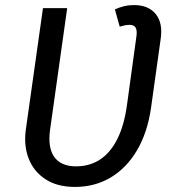

<svg xmlns="http://www.w3.org/2000/svg" viewBox="-20 -721 681 753"><path d="M505.8 -701.1Q562.1 -701.1 590.7 -666Q619.3 -630.9 610.2 -568.5L572.3 -297.9Q558.3 -200.9 517.3 -131.4Q476.2 -61.9 414.1 -24.9Q352 12.1 273.8 12.1Q204.7 12.1 158.6 -17.9Q112.5 -47.9 92.5 -99Q72.5 -150 81.5 -214L148.5 -689.1H243.5L176.5 -213Q166.6 -142.3 192.9 -105.4Q219.3 -68.6 278 -68.6Q331.8 -68.6 372.6 -95.5Q413.4 -122.3 440.3 -176.1Q467.3 -229.9 478.2 -310.7L515.2 -579.6Q518.2 -602.5 511.7 -613Q505.2 -623.5 488.3 -623.5Q478.3 -623.5 468.9 -621.5Q459.4 -619.5 449.5 -616.5L430.6 -684.1Q447.6 -692.1 466.2 -696.6Q484.7 -701.1 505.8 -701.1Z"/></svg>

Font: Fira Sans Variable
Style: Italic
Weight: 397
Italic angle: -8°
Designer: Carrois Corporate & Edenspiekermann AG
Foundry: Carrois Corporate GbR & Edenspiekermann AG
Version: Version 4.202